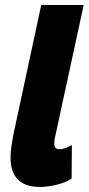

<svg xmlns="http://www.w3.org/2000/svg" viewBox="-20 -734 354 764"><path d="M140 10Q166 10 202 2Q238 -6 265 -23L266 -157Q236 -140 216 -140Q196 -140 196 -163Q196 -178 199 -188L313 -714H144L33 -197Q29 -176 25.5 -152Q22 -128 22 -107Q22 10 140 10Z"/></svg>

Font: Noto Sans Display Condensed Black
Style: Italic
Weight: 900
Width: 3
Italic angle: -192°
Designer: Monotype Design Team
Foundry: Monotype Imaging Inc.
Version: Version 1.900